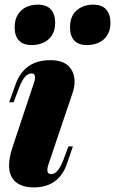

<svg xmlns="http://www.w3.org/2000/svg" viewBox="-20 -792 495 826"><path d="M19.5 0ZM130.9 -459Q130.9 -476.1 116.7 -476.1Q101.1 -476.1 87.9 -461.9Q74.7 -447.8 61.5 -413.1L38.6 -352.1H19.5L47.4 -430.2Q85 -533.2 196.3 -533.2Q250 -533.2 275.4 -507.3Q300.8 -481.4 300.8 -440.9Q300.8 -417 292.5 -393.1L188.5 -85Q183.6 -70.3 183.6 -60.5Q183.6 -43 200.7 -43Q230 -43 253.4 -106L274.4 -162.1H293.5L268.6 -88.9Q233.4 14.2 125.5 14.2Q74.7 14.2 46.9 -9.8Q19 -33.7 19 -80.6Q19 -113.8 33.7 -158.2L125.5 -434.1Q130.9 -448.2 130.9 -459ZM142.1 -772Q180.7 -772 199 -751.2Q217.3 -730.5 217.3 -693.8Q217.3 -661.1 203.1 -639.6Q189 -618.2 166 -608.2Q143.1 -598.1 117.2 -598.1Q79.1 -598.1 61 -618.2Q43 -638.2 43 -673.8Q43 -707 56.6 -729Q70.3 -751 92.8 -761.5Q115.2 -772 142.1 -772ZM380.4 -772Q418.5 -772 436.8 -751.2Q455.1 -730.5 455.1 -693.8Q455.1 -661.1 440.9 -639.6Q426.8 -618.2 404.1 -608.2Q381.3 -598.1 355 -598.1Q316.9 -598.1 299.1 -618.2Q281.2 -638.2 281.2 -673.8Q281.2 -722.7 309.8 -747.3Q338.4 -772 380.4 -772Z"/></svg>

Font: TypoPRO Playfair Display
Style: Italic
Weight: 900
Italic angle: -14°
Designer: Claus Eggers Sørensen
Foundry: Claus Eggers Sørensen
Version: Version 1.004;PS 001.004;hotconv 1.0.70;makeotf.lib2.5.58329